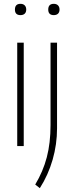

<svg xmlns="http://www.w3.org/2000/svg" viewBox="-20 -763 386 1003"><path d="M87 -684Q58 -684 58 -713Q58 -743 87 -743Q101 -743 109 -735Q117 -727 117 -713Q117 -699 109 -691.5Q101 -684 87 -684ZM70 -540H104V0H70ZM261 -684Q232 -684 232 -713Q232 -743 261 -743Q275 -743 283 -735Q291 -727 291 -713Q291 -699 283 -691.5Q275 -684 261 -684ZM164 201Q205 133 224.5 58.5Q244 -16 244 -110V-540H278V-93Q278 -9 255 71Q232 151 188 220Z"/></svg>

Font: Encode Sans Compressed
Style: Thin
Weight: 100
Designer: Pablo Impallari, Andres Torresi
Foundry: Pablo Impallari, Andres Torresi
Version: Version 1.000; ttfautohint (v1.00) -l 8 -r 50 -G 200 -x 14 -